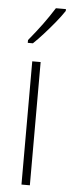

<svg xmlns="http://www.w3.org/2000/svg" viewBox="-55 -793 303 821"><g transform="rotate(5 97.0 -382.0)"><path d="M106 0H70V-529H106ZM194 -756Q178 -732 155.5 -704.5Q133 -677 109 -650.5Q85 -624 66 -606H44V-618Q77 -658 102 -692Q127 -726 151 -764H194Z"/></g></svg>

Font: Noto Sans Lao Looped ExtraCondensed ExtraLight
Style: Regular
Weight: 200
Width: 2
Designer: Mark Frömberg, Ben Mitchell
Foundry: The Fontpad Ltd
Version: Version 1.002; ttfautohint (v1.8.4.7-5d5b)